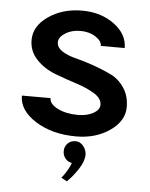

<svg xmlns="http://www.w3.org/2000/svg" viewBox="-52 -558 624 801"><g transform="rotate(5 260.0 -157.5)"><path d="M258 200 234 187Q245 174 254.5 158Q264 142 268 132L272 122Q255 119 244.5 106Q234 93 234 76Q234 56 247 43Q260 30 280 30Q299 30 312.5 46.5Q326 63 326 83Q326 110 304 143.5Q282 177 258 200ZM260 -515Q339 -515 394.5 -474Q450 -433 450 -375H350Q350 -396 323.5 -413Q297 -430 260 -430Q223 -430 196.5 -413Q170 -396 170 -375Q170 -353 193 -338Q216 -323 250.5 -314.5Q285 -306 325 -292Q365 -278 399.5 -261.5Q434 -245 457 -211Q480 -177 480 -130Q480 -72 421 -31Q362 10 280 10Q180 10 110 -34Q40 -78 40 -140H160Q160 -115 195 -97.5Q230 -80 280 -80Q318 -80 344 -94.5Q370 -109 370 -130Q370 -157 338 -176.5Q306 -196 260.5 -210.5Q215 -225 169.5 -242.5Q124 -260 92 -294Q60 -328 60 -375Q60 -433 119 -474Q178 -515 260 -515Z"/></g></svg>

Font: Laverick
Style: Regular
Weight: 400
Designer: Daniel Pimley
Foundry: Daniel Pimley
Version: Version 1.000;PS 001.001;hotconv 1.0.56